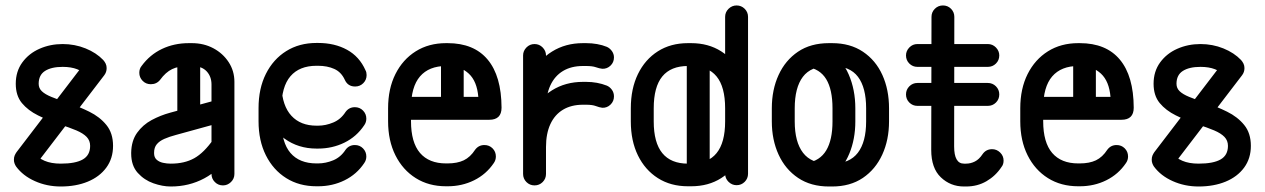

<svg xmlns="http://www.w3.org/2000/svg" viewBox="-20 -679 4638 704"><path d="M296.5 -455.8Q308.2 -470.8 328.8 -470.8Q335.5 -470.8 345.4 -465.2Q355.2 -459.8 363.1 -450.4Q371 -441 371 -429Q371 -414.5 362.2 -403L106.2 -68.5Q94.5 -52.2 73.8 -52.2Q56 -52.2 43.5 -64.5Q31 -76.8 31 -93.2Q31 -102.5 33.8 -108.9Q36.5 -115.2 40.5 -121ZM39 -68.5Q35.8 -73.2 33.4 -79.6Q31 -86 31 -93.2Q31 -110.5 43.1 -122.9Q55.2 -135.2 72.8 -135.2Q94 -135.2 106 -118.2Q119.2 -99.8 143.5 -89.4Q167.8 -79 202.8 -79Q256.8 -79 283.6 -94.4Q310.5 -109.8 310.5 -144.2Q310.5 -163.5 297.8 -176.9Q285 -190.2 260.1 -200.8Q235.2 -211.2 199 -223Q156.5 -237.5 119.6 -255.8Q82.8 -274 60.2 -301.2Q37.8 -328.5 37.8 -371.8Q37.8 -417.2 61.8 -450.1Q85.8 -483 124.9 -500.2Q164 -517.5 209.8 -517.5Q254.2 -517.5 293.8 -501.5Q333.2 -485.5 358.5 -459Q364 -452.8 367.5 -445.6Q371 -438.5 371 -429Q371 -418 363 -408.5Q355 -399 345.1 -393.1Q335.2 -387.2 329 -387.2Q312.2 -387.2 299.5 -400Q284.8 -416.8 262.8 -425.2Q240.8 -433.8 209.8 -433.8Q168.5 -433.8 145.1 -418.9Q121.8 -404 121.8 -371.8Q121.8 -355.5 133.5 -344.4Q145.2 -333.2 168.2 -323.8Q191.2 -314.2 225.5 -303Q268.2 -288.8 307.1 -269.6Q346 -250.5 370.2 -220.6Q394.5 -190.8 394.5 -144.2Q394.5 -98 369.8 -64.4Q345 -30.8 301.9 -13Q258.8 4.8 202.8 4.8Q151.8 4.8 107.9 -14.9Q64 -34.5 39 -68.5Z M839.5 -41.2Q839.5 -23.8 826.9 -11.5Q814.2 0.8 797.5 0.8Q780 0.8 767.8 -11.5Q755.5 -23.8 755.5 -41.2V-369.2Q755.5 -398.5 737.4 -417.8Q719.2 -437 683.5 -437H672.5Q634.5 -437 610.9 -425.5Q587.2 -414 567 -386.2Q554.2 -370.2 532.8 -370.2Q515.2 -370.2 503 -382.6Q490.8 -395 490.8 -412.2Q490.8 -427.2 499.2 -437.2Q529.5 -478.5 574 -499.6Q618.5 -520.8 672.5 -520.8H683.5Q727.2 -520.8 762.4 -502Q797.5 -483.2 818.5 -451Q839.5 -418.8 839.5 -379ZM763.2 -169.2Q769.5 -176.5 777.9 -181.2Q786.2 -186 797.5 -186Q814.2 -186 824.5 -173.8Q834.8 -161.5 834.8 -144.2Q834.8 -137 834.8 -130.8Q834.8 -124.5 831 -119Q785.2 -55 729.2 -25.1Q673.2 4.8 606.8 4.8Q606.8 4.8 606.1 4.8Q605.5 4.8 605.5 4.8Q576 4.8 542.6 -6.9Q509.2 -18.5 485.1 -45.1Q461 -71.8 461 -116.2Q461 -117 461 -118Q461 -119 461 -119.2Q461.8 -162.8 482.6 -192Q503.5 -221.2 536 -238.8Q568.5 -256.2 604 -265.8L786.2 -315.5Q789.5 -316.2 791.9 -316.6Q794.2 -317 797.5 -317Q814 -317 826.8 -304.8Q839.5 -292.5 839.5 -275Q839.5 -261 830.4 -249.9Q821.2 -238.8 807.8 -234.5L625 -184.2Q600.8 -177.8 582.6 -169.8Q564.5 -161.8 554.8 -150Q545 -138.2 545 -119.2Q545 -119 545 -118Q545 -117 545 -117Q545 -102 554.2 -93.6Q563.5 -85.2 577.5 -82.1Q591.5 -79 605.5 -79Q605.5 -79 606.1 -79Q606.8 -79 606.8 -79Q656.5 -79 692.1 -98.8Q727.8 -118.5 763.2 -169.2ZM714 -249Q714 -232.2 701.8 -219.8Q689.5 -207.2 672.2 -207.2Q654.8 -207.2 642.5 -219.8Q630.2 -232.2 630.2 -249V-477Q630.2 -494.5 642.5 -506.6Q654.8 -518.8 672.2 -518.8Q689.5 -518.8 701.8 -506.6Q714 -494.5 714 -477Z M1320.2 -421.2Q1324.2 -414.2 1324.2 -403.8Q1324.2 -386.2 1312 -374Q1299.8 -361.8 1282.2 -361.8Q1255.2 -361.8 1244.2 -386.5Q1231.2 -414.8 1205.8 -426.2Q1180.2 -437.8 1146.2 -437.8H1140.5Q1078 -437.8 1045 -399.5Q1012 -361.2 1012 -282.5V-234.5Q1012 -156.8 1045 -118.2Q1078 -79.8 1140.5 -79.8H1146.2Q1174 -79.8 1201.8 -91.2Q1229.5 -102.8 1247 -129.8Q1259.8 -147.2 1281.2 -147.2Q1299 -147.2 1311.1 -134.9Q1323.2 -122.5 1323.2 -105.2Q1323.2 -91.8 1315.5 -81Q1288.2 -40 1243.6 -18Q1199 4 1146.2 4H1140.5Q1077.2 4 1029.5 -25.9Q981.8 -55.8 954.9 -109.5Q928 -163.2 928 -234.5V-282.5Q928 -354.5 954.9 -408.1Q981.8 -461.8 1029.5 -491.6Q1077.2 -521.5 1140.5 -521.5H1146.2Q1207 -521.5 1252.5 -496.5Q1298 -471.5 1320.2 -421.2ZM1012 -360.8Q1015.2 -290.5 1048.6 -254.4Q1082 -218.2 1140.5 -218.2H1146.2Q1174 -218.2 1201.8 -229.8Q1229.5 -241.2 1247 -268.5Q1259.8 -286 1281.2 -286Q1299 -286 1311.1 -273.6Q1323.2 -261.2 1323.2 -244Q1323.2 -230.5 1315.5 -219.8Q1287.5 -177.8 1242.9 -156Q1198.2 -134.2 1146.2 -134.2H1140.5Q1073.8 -134.2 1023.6 -170.5Q973.5 -206.8 951 -266Z M1445 -239.8Q1427.5 -239.8 1415.5 -252Q1403.5 -264.2 1403.5 -281.8Q1403.5 -299.2 1415.5 -311.5Q1427.5 -323.8 1445 -323.8H1733.8Q1729 -381 1698.9 -409Q1668.8 -437 1621.2 -437H1615.5Q1553 -437 1520 -398.8Q1487 -360.5 1487 -281.8V-234.5Q1487 -156.8 1520 -118.2Q1553 -79.8 1615.5 -79.8H1621.2Q1656.5 -79.8 1680.5 -91.2Q1704.5 -102.8 1722 -129.8Q1734.8 -147.2 1756.2 -147.2Q1774 -147.2 1786.1 -135Q1798.2 -122.8 1798.2 -105.2Q1798.2 -91.8 1790.5 -81Q1762.8 -40 1718.4 -18Q1674 4 1621.2 4H1615.5Q1552.2 4 1504.5 -25.9Q1456.8 -55.8 1429.9 -109.5Q1403 -163.2 1403 -234.5V-281.8Q1403 -353.8 1429.9 -407.4Q1456.8 -461 1504.5 -490.9Q1552.2 -520.8 1615.5 -520.8H1621.2Q1717.8 -520.8 1768.1 -460.5Q1818.5 -400.2 1819 -284.2Q1819 -239.8 1774 -239.8ZM1680.2 -315.8Q1680.2 -299 1667.9 -286.9Q1655.5 -274.8 1639 -274.8Q1621.5 -274.8 1609.2 -286.9Q1597 -299 1597 -315.8V-460Q1597 -477.2 1609.2 -489.6Q1621.5 -502 1639 -502Q1655.5 -502 1667.9 -489.6Q1680.2 -477.2 1680.2 -460Z M1982 -41.2Q1982 -23.8 1969.8 -11.5Q1957.5 0.8 1940 0.8Q1922.5 0.8 1910.2 -11.5Q1898 -23.8 1898 -41.2V-475.8Q1898 -492.2 1910.2 -504.9Q1922.5 -517.5 1940 -517.5Q1957.5 -517.5 1969.8 -504.9Q1982 -492.2 1982 -475.8ZM1982 -281.8Q1982 -264.2 1969.8 -252Q1957.5 -239.8 1940 -239.8Q1922.5 -239.8 1910.2 -252Q1898 -264.2 1898 -281.8Q1898 -350.8 1926.2 -404.9Q1954.5 -459 2004 -489.9Q2053.5 -520.8 2117.5 -520.8H2129.2Q2150 -520.8 2169.2 -517.4Q2188.5 -514 2205.2 -507.2Q2216.2 -502.2 2223.8 -491.6Q2231.2 -481 2231.2 -468.5Q2231.2 -450.5 2218.6 -438.4Q2206 -426.2 2188.5 -426.8Q2177.5 -428 2164.8 -432.5Q2152 -437 2129.2 -437H2117.5Q2074.8 -437 2044.4 -418.8Q2014 -400.5 1998 -365.9Q1982 -331.2 1982 -281.8ZM1982 -140.2Q1982 -122.8 1969.8 -110.6Q1957.5 -98.5 1940 -98.5Q1922.5 -98.5 1910.2 -110.6Q1898 -122.8 1898 -140.2Q1898 -208.5 1926.2 -262.6Q1954.5 -316.8 2004 -347.8Q2053.5 -378.8 2117.5 -378.8H2129.2Q2170.2 -378.8 2205.2 -365Q2216.2 -360.2 2223.8 -349.6Q2231.2 -339 2231.2 -325.5Q2231.2 -307.8 2218.6 -295.5Q2206 -283.2 2188.5 -283.8Q2177.5 -285.2 2164.8 -290.1Q2152 -295 2129.2 -295H2117.5Q2074.8 -295 2044.4 -276.8Q2014 -258.5 1998 -223.8Q1982 -189 1982 -140.2Z M2293 -233.8V-281.8Q2293 -353.8 2319.1 -407.4Q2345.2 -461 2392.2 -490.9Q2439.2 -520.8 2502.5 -520.8H2514.2Q2577.2 -520.8 2624.2 -490.9Q2671.2 -461 2697 -407.4Q2722.8 -353.8 2722.8 -281.8V-233.8Q2722.8 -162.5 2697 -109.1Q2671.2 -55.8 2624.4 -25.9Q2577.5 4 2514.2 4H2502.5Q2439.2 4 2392.2 -25.9Q2345.2 -55.8 2319.1 -109.1Q2293 -162.5 2293 -233.8ZM2377 -233.8Q2377 -156 2408.5 -117.5Q2440 -79 2502.5 -79H2514.2Q2576 -79 2607.4 -117.5Q2638.8 -156 2638.8 -233.8V-281.8Q2638.8 -360.5 2607.4 -398.8Q2576 -437 2514.2 -437H2502.5Q2440 -437 2408.5 -398.8Q2377 -360.5 2377 -281.8ZM2722.8 -42Q2722.8 -24.5 2710.5 -12.2Q2698.2 0 2680.8 0Q2664 0 2651.4 -12.2Q2638.8 -24.5 2638.8 -42V-617.2Q2638.8 -634.5 2651.4 -646.8Q2664 -659 2680.8 -659Q2698.2 -659 2710.5 -646.8Q2722.8 -634.5 2722.8 -617.2ZM2582.2 -47.8Q2582.2 -30.2 2570 -18Q2557.8 -5.8 2540.2 -5.8Q2522.8 -5.8 2510.5 -18Q2498.2 -30.2 2498.2 -47.8V-472Q2498.2 -489.5 2510.5 -501.8Q2522.8 -514 2540.2 -514Q2557.8 -514 2570 -501.8Q2582.2 -489.5 2582.2 -472Z M2810 -281.8Q2810 -350 2834.8 -404Q2859.5 -458 2906 -489.4Q2952.5 -520.8 3019.5 -520.8H3031.2Q3097.2 -520.8 3144.1 -489.4Q3191 -458 3215.4 -404Q3239.8 -350 3239.8 -281.8V-233.8Q3239.8 -166.2 3215 -112.1Q3190.2 -58 3143.8 -26.6Q3097.2 4.8 3031.2 4.8H3019.5Q2953.2 4.8 2906.4 -26.6Q2859.5 -58 2834.8 -112.1Q2810 -166.2 2810 -233.8ZM2894 -281.8V-233.8Q2894 -158.5 2924.4 -118.8Q2954.8 -79 3019.5 -79H3031.2Q3095 -79 3125.4 -118.8Q3155.8 -158.5 3155.8 -233.8V-281.8Q3155.8 -357.8 3125.9 -397.4Q3096 -437 3031.2 -437H3019.5Q2953.8 -437 2923.9 -397.4Q2894 -357.8 2894 -281.8ZM2937.8 -433.8 3020.8 -489Q3067.5 -461.8 3091.9 -406Q3116.2 -350.2 3116.2 -281.8V-233.8Q3116.2 -169.2 3094.2 -115.8Q3072.2 -62.2 3029.5 -32.5L2938.5 -81.5Q2986.5 -89.2 3009.5 -127.6Q3032.5 -166 3032.5 -233.8V-281.8Q3032.5 -350.8 3009.4 -388.8Q2986.2 -426.8 2937.8 -433.8Z M3582.8 -113.8Q3595.5 -132 3617.8 -132Q3634.5 -132 3647.1 -119.8Q3659.8 -107.5 3659.8 -90.2Q3659.8 -75.8 3652 -66.5Q3630.5 -34 3597.2 -14.6Q3564 4.8 3522.2 4.8H3514.5Q3465 4.8 3429.8 -28.8Q3394.5 -62.2 3394.5 -129.5L3395.5 -617.2Q3395.5 -634.5 3407.8 -646.8Q3420 -659 3437.5 -659Q3455 -659 3467.1 -646.8Q3479.2 -634.5 3479.2 -617.2L3478.5 -142.2Q3478.5 -79 3514.5 -79H3522.2Q3539 -79 3554.5 -86.8Q3570 -94.5 3582.8 -113.8ZM3343.8 -433.8Q3326.5 -433.8 3314.2 -446Q3302 -458.2 3302 -475.8Q3302 -492.2 3314.2 -504.9Q3326.5 -517.5 3343.8 -517.5H3602Q3619.5 -517.5 3631.8 -504.9Q3644 -492.2 3644 -475.8Q3644 -458.2 3631.8 -446Q3619.5 -433.8 3602 -433.8ZM3343.8 -290.8Q3326.5 -290.8 3314.2 -303Q3302 -315.2 3302 -332.8Q3302 -350.2 3314.2 -362.5Q3326.5 -374.8 3343.8 -374.8H3602Q3619.5 -374.8 3631.8 -362.5Q3644 -350.2 3644 -332.8Q3644 -315.2 3631.8 -303Q3619.5 -290.8 3602 -290.8Z M3763 -239.8Q3745.5 -239.8 3733.5 -252Q3721.5 -264.2 3721.5 -281.8Q3721.5 -299.2 3733.5 -311.5Q3745.5 -323.8 3763 -323.8H4051.8Q4047 -381 4016.9 -409Q3986.8 -437 3939.2 -437H3933.5Q3871 -437 3838 -398.8Q3805 -360.5 3805 -281.8V-234.5Q3805 -156.8 3838 -118.2Q3871 -79.8 3933.5 -79.8H3939.2Q3974.5 -79.8 3998.5 -91.2Q4022.5 -102.8 4040 -129.8Q4052.8 -147.2 4074.2 -147.2Q4092 -147.2 4104.1 -135Q4116.2 -122.8 4116.2 -105.2Q4116.2 -91.8 4108.5 -81Q4080.8 -40 4036.4 -18Q3992 4 3939.2 4H3933.5Q3870.2 4 3822.5 -25.9Q3774.8 -55.8 3747.9 -109.5Q3721 -163.2 3721 -234.5V-281.8Q3721 -353.8 3747.9 -407.4Q3774.8 -461 3822.5 -490.9Q3870.2 -520.8 3933.5 -520.8H3939.2Q4035.8 -520.8 4086.1 -460.5Q4136.5 -400.2 4137 -284.2Q4137 -239.8 4092 -239.8ZM3998.2 -315.8Q3998.2 -299 3985.9 -286.9Q3973.5 -274.8 3957 -274.8Q3939.5 -274.8 3927.2 -286.9Q3915 -299 3915 -315.8V-460Q3915 -477.2 3927.2 -489.6Q3939.5 -502 3957 -502Q3973.5 -502 3985.9 -489.6Q3998.2 -477.2 3998.2 -460Z M4468.5 -455.8Q4480.2 -470.8 4500.8 -470.8Q4507.5 -470.8 4517.4 -465.2Q4527.2 -459.8 4535.1 -450.4Q4543 -441 4543 -429Q4543 -414.5 4534.2 -403L4278.2 -68.5Q4266.5 -52.2 4245.8 -52.2Q4228 -52.2 4215.5 -64.5Q4203 -76.8 4203 -93.2Q4203 -102.5 4205.8 -108.9Q4208.5 -115.2 4212.5 -121ZM4211 -68.5Q4207.8 -73.2 4205.4 -79.6Q4203 -86 4203 -93.2Q4203 -110.5 4215.1 -122.9Q4227.2 -135.2 4244.8 -135.2Q4266 -135.2 4278 -118.2Q4291.2 -99.8 4315.5 -89.4Q4339.8 -79 4374.8 -79Q4428.8 -79 4455.6 -94.4Q4482.5 -109.8 4482.5 -144.2Q4482.5 -163.5 4469.8 -176.9Q4457 -190.2 4432.1 -200.8Q4407.2 -211.2 4371 -223Q4328.5 -237.5 4291.6 -255.8Q4254.8 -274 4232.2 -301.2Q4209.8 -328.5 4209.8 -371.8Q4209.8 -417.2 4233.8 -450.1Q4257.8 -483 4296.9 -500.2Q4336 -517.5 4381.8 -517.5Q4426.2 -517.5 4465.8 -501.5Q4505.2 -485.5 4530.5 -459Q4536 -452.8 4539.5 -445.6Q4543 -438.5 4543 -429Q4543 -418 4535 -408.5Q4527 -399 4517.1 -393.1Q4507.2 -387.2 4501 -387.2Q4484.2 -387.2 4471.5 -400Q4456.8 -416.8 4434.8 -425.2Q4412.8 -433.8 4381.8 -433.8Q4340.5 -433.8 4317.1 -418.9Q4293.8 -404 4293.8 -371.8Q4293.8 -355.5 4305.5 -344.4Q4317.2 -333.2 4340.2 -323.8Q4363.2 -314.2 4397.5 -303Q4440.2 -288.8 4479.1 -269.6Q4518 -250.5 4542.2 -220.6Q4566.5 -190.8 4566.5 -144.2Q4566.5 -98 4541.8 -64.4Q4517 -30.8 4473.9 -13Q4430.8 4.8 4374.8 4.8Q4323.8 4.8 4279.9 -14.9Q4236 -34.5 4211 -68.5Z"/></svg>

Font: Libertine-Super Thin
Style: Regular
Weight: 100
Designer: Bastien Sozeau
Foundry: NBR — Bastien Sozeau
Version: Version 2.003;gftools[0.9.33]